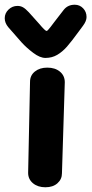

<svg xmlns="http://www.w3.org/2000/svg" viewBox="-21 -794 391 812"><path d="M98 -63 106 -448Q106 -475 126.5 -491.5Q147 -508 179 -508Q212 -508 232.5 -491Q253 -474 253 -446L241 -61Q241 -36 222 -19Q203 -2 171 -2Q139 -2 118.5 -19Q98 -36 98 -63ZM345 -722Q345 -705 330 -685L313 -662Q281 -618 262 -596.5Q243 -575 221 -562Q199 -549 171 -549Q148 -549 119.5 -570.5Q91 -592 70.5 -614.5Q50 -637 14 -679Q-1 -697 -1 -717Q-1 -738 15 -753.5Q31 -769 53 -769Q66 -769 76.5 -763Q87 -757 101 -742Q123 -718 144 -694Q170 -663 176 -663Q180 -663 192.5 -679.5Q205 -696 208 -700L249 -753Q266 -774 295 -774Q316 -774 330.5 -759Q345 -744 345 -722Z"/></svg>

Font: Mali
Style: Bold
Weight: 700
Designer: Kitiyaporn Chalermlarp | Katatrad Aksorn Co.,Ltd.
Foundry: Cadson Demak Co.,Ltd.
Version: Version 1.000; ttfautohint (v1.6)